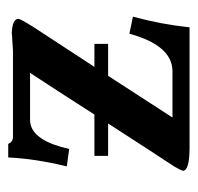

<svg xmlns="http://www.w3.org/2000/svg" viewBox="-27 -459 486 472"><g transform="rotate(-90 216.0 -223.0)"><path d="M98.1 -445.8Q103.5 -434.1 115.2 -434.1H318.8Q322.8 -434.1 326.9 -434.1Q331.1 -434.1 335 -434.6Q338.9 -435.1 342.5 -435.1Q346.2 -435.1 349.1 -435.5Q352.1 -436 355 -436Q357.9 -436 360.4 -436Q362.8 -436 365 -436.5Q367.2 -437 368.7 -437H370.1Q404.8 -436 405.8 -420.9Q404.8 -414.6 386.2 -384.8L287.6 -233.9H344.2V-200.2H265.6L163.1 -42H278.8Q340.8 -43.9 369.1 -147.9L411.1 -139.2Q392.1 -69.8 384.8 0H86.9Q32.7 -0.5 32.2 -16.1Q33.2 -21.5 43 -38.1Q81.1 -95.7 148.4 -200.2H68.8V-233.9H170.4Q238.3 -339.8 272.9 -392.1H157.2Q113.3 -392.1 91.3 -317.4Q88.4 -306.6 85.9 -295.9L43 -301.8Q62 -380.4 64.9 -445.8Z"/></g></svg>

Font: Linux Libertine O
Style: Semibold
Weight: 700
Designer: Philipp H. Poll
Foundry: Philipp H. Poll
Version: Version 5.0.0